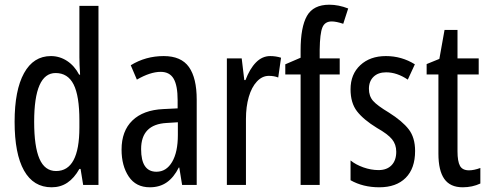

<svg xmlns="http://www.w3.org/2000/svg" viewBox="-20 -785 2073 815"><path d="M42 -268Q42 -402 82 -474.5Q122 -547 196 -547Q233 -547 264.5 -526.5Q296 -506 316 -468H320Q317 -513 317 -542V-760H398V0H333L322 -68H317Q295 -29 266 -9.5Q237 10 199 10Q122 10 82 -61Q42 -132 42 -268ZM317 -244V-274Q317 -378 292.5 -426.5Q268 -475 216 -475Q125 -475 125 -268Q125 -163 147.5 -111Q170 -59 218 -59Q317 -59 317 -244Z M815 -362V0H753L741 -74H739Q718 -32 688 -11Q658 10 616 10Q557 10 526.5 -35.5Q496 -81 496 -150Q496 -229 542 -273.5Q588 -318 673 -322L734 -325V-360Q734 -422 717 -451Q700 -480 662 -480Q618 -480 561 -447L535 -508Q598 -547 675 -547Q749 -547 782 -500.5Q815 -454 815 -362ZM687 -263Q579 -257 579 -152Q579 -56 644 -56Q686 -56 710.5 -97.5Q735 -139 735 -212V-266Z M1173 -540 1161 -456Q1144 -463 1121 -463Q1093 -463 1070.5 -439Q1048 -415 1036 -373.5Q1024 -332 1024 -280V0H943V-537H1006L1017 -445H1022Q1040 -493 1066.5 -520Q1093 -547 1127 -547Q1151 -547 1173 -540Z M1337 -469V0H1256V-469H1191V-512L1256 -540V-571Q1256 -670 1283 -717.5Q1310 -765 1378 -765Q1417 -765 1458 -749L1437 -684Q1407 -694 1388 -694Q1359 -694 1348.5 -668.5Q1338 -643 1337 -574V-537H1422V-469Z M1590 10Q1521 10 1468 -20V-104Q1490 -86 1522.5 -74.5Q1555 -63 1587 -63Q1622 -63 1642 -83.5Q1662 -104 1662 -141Q1662 -172 1644 -194Q1626 -216 1580 -242Q1523 -277 1495.5 -312.5Q1468 -348 1468 -406Q1468 -470 1509.5 -508.5Q1551 -547 1618 -547Q1685 -547 1741 -512L1711 -447Q1665 -478 1619 -478Q1585 -478 1565.5 -459Q1546 -440 1546 -408Q1546 -377 1563.5 -357Q1581 -337 1631 -307Q1688 -271 1715 -236Q1742 -201 1742 -144Q1742 -70 1702 -30Q1662 10 1590 10Z M2019 -72V-6Q1985 10 1944 10Q1891 10 1866 -25.5Q1841 -61 1841 -133V-469H1791V-513L1845 -535L1867 -658H1922V-537H2012V-469H1922V-143Q1922 -100 1932.5 -81Q1943 -62 1971 -62Q1992 -62 2019 -72Z"/></svg>

Font: Noto Sans UI Cond
Style: Regular
Weight: 400
Width: 3
Designer: Monotype Design Team
Foundry: Monotype Imaging Inc.
Version: Version 1.001